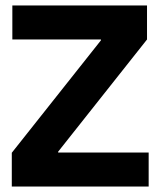

<svg xmlns="http://www.w3.org/2000/svg" viewBox="-20 -680 585 700"><path d="M23 0V-123L348 -533V-536H25V-660H516V-536L192 -127V-124H522V0Z"/></svg>

Font: Bricolage Grotesque 48pt Bricolage Grotesque 48pt Regular
Style: Bold
Weight: 700
Designer: Mathieu Triay
Foundry: Atelier Triay
Version: Version 1.000; ttfautohint (v1.8.4.7-5d5b);gftools[0.9.32]